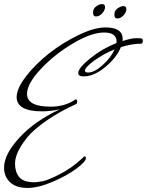

<svg xmlns="http://www.w3.org/2000/svg" viewBox="-34 -871 723 945"><path d="M378 -495Q351 -495 351 -511Q351 -536 409.5 -583.5Q468 -631 539 -659Q540 -661 540 -666Q540 -711 478 -711Q416 -711 325.5 -657.5Q235 -604 167 -531.5Q99 -459 99 -409Q99 -346 215 -346Q283 -346 332 -378Q335 -382 339 -382Q346 -382 346 -371.5Q346 -361 339 -358Q214 -301 132 -228Q97 -197 68.5 -150.5Q40 -104 40 -64.5Q40 -25 60.5 0.5Q81 26 137 26Q156 25 180 20Q204 15 261 -14Q318 -43 370 -91Q378 -101 383 -101Q389 -100 389 -93Q389 -76 342 -41Q295 -6 224.5 24Q154 54 101 54Q25 54 -3 2Q-14 -19 -14 -46Q-14 -112 62.5 -194.5Q139 -277 261 -333Q214 -323 174 -323Q48 -323 48 -393Q48 -436 95 -496.5Q142 -557 208.5 -609Q275 -661 352.5 -698.5Q430 -736 485 -736Q570 -736 570 -678Q570 -672 569 -669Q613 -683 635 -683Q657 -683 663 -681.5Q669 -680 669 -669Q669 -658 661 -656Q615 -656 561 -639Q539 -586 483.5 -540.5Q428 -495 378 -495ZM384 -523Q384 -514 400 -514Q430 -514 471 -550.5Q512 -587 530 -628Q472 -604 428 -571.5Q384 -539 384 -523ZM468 -851Q483 -851 483 -836Q483 -821 469 -805.5Q455 -790 438 -790Q424 -790 424 -809.5Q424 -829 440 -840Q456 -851 468 -851ZM573 -841Q588 -841 588 -826Q588 -811 574 -795.5Q560 -780 543 -780Q529 -780 529 -799.5Q529 -819 545 -830Q561 -841 573 -841Z"/></svg>

Font: Mr De Haviland
Style: Regular
Weight: 400
Designer: Alejandro Paul
Foundry: Alejandro Paul
Version: Version 1.000